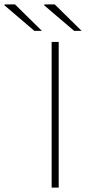

<svg xmlns="http://www.w3.org/2000/svg" viewBox="-134 -850 390 870"><path d="M100 0V-660H132V0ZM22 -710 -114 -826 -112 -830H-66L56 -710ZM202 -710 66 -826 68 -830H114L236 -710Z"/></svg>

Font: Source Sans 3 VF
Style: Regular
Weight: 200
Designer: Paul D. Hunt
Foundry: Adobe
Version: Version 3.046;hotconv 1.0.118;makeotfexe 2.5.65603